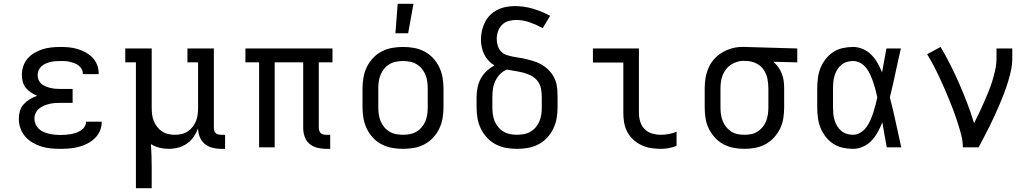

<svg xmlns="http://www.w3.org/2000/svg" viewBox="-20 -775 5440 1010"><path d="M297 8Q272 8 246.5 5.5Q221 3 197 -4.5Q173 -12 151 -25Q129 -38 112.5 -57Q96 -76 87.5 -100Q79 -124 79 -150Q79 -171 85 -191.5Q91 -212 105.5 -227.5Q120 -243 138 -254Q156 -265 176 -271Q159 -278 143.5 -288Q128 -298 116.5 -312Q105 -326 100 -344Q95 -362 95 -381Q95 -404 102.5 -427Q110 -450 125.5 -467.5Q141 -485 161.5 -497Q182 -509 204.5 -516Q227 -523 250.5 -525.5Q274 -528 297 -528Q320 -528 342.5 -526Q365 -524 387 -517.5Q409 -511 429.5 -500Q450 -489 466 -472.5Q482 -456 490.5 -434.5Q499 -413 499 -390V-385H416V-387Q416 -400 410 -411Q404 -422 394 -430Q384 -438 372 -442.5Q360 -447 347.5 -450Q335 -453 322.5 -453.5Q310 -454 297 -454Q284 -454 271 -453Q258 -452 245 -449Q232 -446 220 -440.5Q208 -435 198 -426Q188 -417 183 -405Q178 -393 178 -379Q178 -366 183.5 -353.5Q189 -341 199 -333Q209 -325 221.5 -320Q234 -315 247 -312Q260 -309 273.5 -308Q287 -307 300 -307H362V-234H300Q285 -234 270 -233Q255 -232 240 -228.5Q225 -225 211 -219Q197 -213 185.5 -203.5Q174 -194 167.5 -180Q161 -166 161 -151Q161 -136 167 -122Q173 -108 184 -97.5Q195 -87 209 -81Q223 -75 237.5 -71.5Q252 -68 267 -66.5Q282 -65 297 -65Q311 -65 325 -66Q339 -67 353 -69.5Q367 -72 380 -76.5Q393 -81 405 -88.5Q417 -96 425 -108.5Q433 -121 433 -135H515V-132Q515 -108 505 -85.5Q495 -63 477.5 -46.5Q460 -30 438 -19Q416 -8 392.5 -2Q369 4 345 6Q321 8 297 8Z M695 215V-447H639V-520H778V-210Q778 -192 780 -174Q782 -156 788.5 -139.5Q795 -123 806 -108.5Q817 -94 832 -84Q847 -74 864.5 -70Q882 -66 900 -66Q918 -66 935.5 -70Q953 -74 968 -84Q983 -94 994 -108.5Q1005 -123 1011.5 -139.5Q1018 -156 1020 -174Q1022 -192 1022 -210V-447H966V-520H1105V-102Q1105 -95 1107 -87.5Q1109 -80 1114.5 -75Q1120 -70 1127 -68Q1134 -66 1142 -66H1164V8H1142Q1119 8 1096.5 2Q1074 -4 1056.5 -18.5Q1039 -33 1030.5 -55Q1022 -77 1022 -100Q1013 -76 998.5 -55Q984 -34 963 -19.5Q942 -5 917.5 1.5Q893 8 867 8Q843 8 818.5 2Q794 -4 774 -17Q776 14 777 45Q778 76 778 107V215Z M1717 8H1694Q1671 8 1648 2Q1625 -4 1607.5 -19Q1590 -34 1582.5 -56.5Q1575 -79 1575 -102V-447H1425V0H1343V-447H1271V-520H1729V-447H1657V-102Q1657 -95 1659.5 -87.5Q1662 -80 1667 -75Q1672 -70 1679.5 -68Q1687 -66 1694 -66H1717Z M2100 8Q2071 8 2042.5 3Q2014 -2 1988 -15.5Q1962 -29 1942 -50.5Q1922 -72 1909.5 -98Q1897 -124 1892 -152.5Q1887 -181 1887 -210V-310Q1887 -339 1892 -367.5Q1897 -396 1909.5 -422Q1922 -448 1942 -469.5Q1962 -491 1988 -504.5Q2014 -518 2042.5 -523Q2071 -528 2100 -528Q2129 -528 2157.5 -523Q2186 -518 2212 -504.5Q2238 -491 2258 -469.5Q2278 -448 2290.5 -422Q2303 -396 2308 -367.5Q2313 -339 2313 -310V-210Q2313 -181 2308 -152.5Q2303 -124 2290.5 -98Q2278 -72 2258 -50.5Q2238 -29 2212 -15.5Q2186 -2 2157.5 3Q2129 8 2100 8ZM2100 -66Q2118 -66 2136.5 -69.5Q2155 -73 2171 -82.5Q2187 -92 2199 -106.5Q2211 -121 2218 -138Q2225 -155 2227.5 -173.5Q2230 -192 2230 -210V-310Q2230 -328 2227.5 -346.5Q2225 -365 2218 -382Q2211 -399 2199 -413.5Q2187 -428 2171 -437.5Q2155 -447 2136.5 -450.5Q2118 -454 2100 -454Q2082 -454 2063.5 -450.5Q2045 -447 2029 -437.5Q2013 -428 2001 -413.5Q1989 -399 1982 -382Q1975 -365 1972.5 -346.5Q1970 -328 1970 -310V-210Q1970 -192 1972.5 -173.5Q1975 -155 1982 -138Q1989 -121 2001 -106.5Q2013 -92 2029 -82.5Q2045 -73 2063.5 -69.5Q2082 -66 2100 -66ZM2060 -600 2072 -755H2155L2127 -600Z M2700 8Q2671 8 2642.5 3Q2614 -2 2588 -15.5Q2562 -29 2542 -50.5Q2522 -72 2509.5 -98Q2497 -124 2492 -152.5Q2487 -181 2487 -210V-263Q2487 -289 2492 -314Q2497 -339 2509 -361.5Q2521 -384 2540 -401.5Q2559 -419 2581 -431Q2564 -441 2550 -456Q2536 -471 2527 -489.5Q2518 -508 2514 -528Q2510 -548 2510 -568Q2510 -592 2515.5 -615Q2521 -638 2531.5 -659Q2542 -680 2559 -696.5Q2576 -713 2597 -723.5Q2618 -734 2641.5 -738.5Q2665 -743 2688 -743Q2737 -743 2784 -729Q2831 -715 2874 -692L2835 -627Q2802 -645 2766.5 -657.5Q2731 -670 2694 -670Q2674 -670 2654 -664Q2634 -658 2620 -643.5Q2606 -629 2599.5 -609.5Q2593 -590 2593 -570Q2593 -552 2598.5 -534.5Q2604 -517 2616 -504Q2628 -491 2645.5 -485.5Q2663 -480 2680.5 -476.5Q2698 -473 2715.5 -470.5Q2733 -468 2750.5 -463.5Q2768 -459 2785 -454Q2802 -449 2818 -441Q2834 -433 2848.5 -422Q2863 -411 2874.5 -397.5Q2886 -384 2894.5 -368Q2903 -352 2907 -334.5Q2911 -317 2912 -299Q2913 -281 2913 -263V-210Q2913 -181 2908 -152.5Q2903 -124 2890.5 -98Q2878 -72 2858 -50.5Q2838 -29 2812 -15.5Q2786 -2 2757.5 3Q2729 8 2700 8ZM2700 -66Q2718 -66 2736.5 -69.5Q2755 -73 2771 -82.5Q2787 -92 2799 -106.5Q2811 -121 2818 -138Q2825 -155 2827.5 -173.5Q2830 -192 2830 -210V-263Q2830 -286 2826 -308Q2822 -330 2808.5 -348Q2795 -366 2775 -376.5Q2755 -387 2733.5 -392.5Q2712 -398 2690 -401.5Q2668 -405 2646 -409Q2626 -401 2610.5 -385Q2595 -369 2585.5 -349Q2576 -329 2573 -307Q2570 -285 2570 -263V-210Q2570 -192 2572.5 -173.5Q2575 -155 2582 -138Q2589 -121 2601 -106.5Q2613 -92 2629 -82.5Q2645 -73 2663.5 -69.5Q2682 -66 2700 -66Z M3456 8Q3430 8 3404.5 4Q3379 0 3355.5 -11Q3332 -22 3312.5 -39.5Q3293 -57 3280.5 -80Q3268 -103 3263.5 -128.5Q3259 -154 3259 -180V-446H3099V-520H3341V-180Q3341 -157 3348 -134.5Q3355 -112 3371.5 -95.5Q3388 -79 3410.5 -72.5Q3433 -66 3456 -66Q3478 -66 3499 -70Q3520 -74 3539 -82V-8Q3520 0 3499 4Q3478 8 3456 8Z M3896 8Q3867 8 3838.5 2.5Q3810 -3 3785 -16.5Q3760 -30 3740.5 -51.5Q3721 -73 3708.5 -98.5Q3696 -124 3691.5 -152.5Q3687 -181 3687 -210V-310Q3687 -338 3691.5 -365Q3696 -392 3707 -417.5Q3718 -443 3736.5 -464Q3755 -485 3779 -499Q3803 -513 3829.5 -520.5Q3856 -528 3884 -528H3900L4174 -520V-447L4049 -450Q4063 -437 4074.5 -421Q4086 -405 4093 -386.5Q4100 -368 4102.5 -349Q4105 -330 4105 -310V-210Q4105 -181 4100.5 -152.5Q4096 -124 4083.5 -98.5Q4071 -73 4051.5 -51.5Q4032 -30 4007 -16.5Q3982 -3 3953.5 2.5Q3925 8 3896 8ZM3896 -66Q3914 -66 3932 -69.5Q3950 -73 3965.5 -83Q3981 -93 3992.5 -107.5Q4004 -122 4010.5 -139Q4017 -156 4019.5 -174Q4022 -192 4022 -210V-310Q4022 -336 4017 -361Q4012 -386 3997.5 -407.5Q3983 -429 3959.5 -441Q3936 -453 3910 -454H3900Q3898 -455 3896 -455Q3894 -455 3891 -455Q3874 -455 3856.5 -449.5Q3839 -444 3824.5 -434.5Q3810 -425 3799 -410.5Q3788 -396 3781.5 -379.5Q3775 -363 3772.5 -345.5Q3770 -328 3770 -310V-210Q3770 -192 3772.5 -174Q3775 -156 3781.5 -139Q3788 -122 3799.5 -107.5Q3811 -93 3826.5 -83Q3842 -73 3860 -69.5Q3878 -66 3896 -66Z M4467 8Q4440 8 4413 2Q4386 -4 4363 -19Q4340 -34 4323 -56Q4306 -78 4296 -103Q4286 -128 4282.5 -155.5Q4279 -183 4279 -210V-310Q4279 -337 4282.5 -364.5Q4286 -392 4296 -417Q4306 -442 4323 -464Q4340 -486 4363 -501Q4386 -516 4413 -522Q4440 -528 4467 -528Q4494 -528 4519.5 -517Q4545 -506 4564 -486.5Q4583 -467 4596.5 -443Q4610 -419 4620 -394Q4626 -426 4631.5 -457.5Q4637 -489 4643 -520H4719Q4704 -456 4690.5 -391.5Q4677 -327 4661 -263Q4678 -198 4692 -132Q4706 -66 4721 0H4645Q4639 -32 4633 -64.5Q4627 -97 4622 -129L4621 -131Q4611 -105 4597.5 -80.5Q4584 -56 4565.5 -36Q4547 -16 4521 -4Q4495 8 4467 8ZM4467 -66Q4488 -66 4506.5 -77.5Q4525 -89 4537.5 -106Q4550 -123 4558.5 -142.5Q4567 -162 4573.5 -182Q4580 -202 4585.5 -222.5Q4591 -243 4595 -263Q4591 -283 4585.5 -303Q4580 -323 4573.5 -342.5Q4567 -362 4558.5 -381Q4550 -400 4537.5 -416.5Q4525 -433 4506.5 -443.5Q4488 -454 4467 -454Q4450 -454 4434 -449Q4418 -444 4405 -433Q4392 -422 4383.5 -407.5Q4375 -393 4370 -376.5Q4365 -360 4363.5 -343.5Q4362 -327 4362 -310V-210Q4362 -193 4363.5 -176.5Q4365 -160 4370 -143.5Q4375 -127 4383.5 -112.5Q4392 -98 4405 -87Q4418 -76 4434 -71Q4450 -66 4467 -66Z M5045 0Q5045 -33 5036.5 -65Q5028 -97 5018 -128.5Q5008 -160 4996.5 -191Q4985 -222 4972.5 -252.5Q4960 -283 4946.5 -313.5Q4933 -344 4919 -374Q4905 -404 4889.5 -433Q4874 -462 4857 -490L4928 -528Q4956 -481 4980.5 -432Q5005 -383 5027 -332.5Q5049 -282 5068.5 -231Q5088 -180 5104 -127Q5118 -154 5131 -181.5Q5144 -209 5156 -236.5Q5168 -264 5179.5 -292Q5191 -320 5200 -349Q5209 -378 5215.5 -408Q5222 -438 5222 -468V-520H5305V-468Q5305 -436 5298.5 -405.5Q5292 -375 5282.5 -344.5Q5273 -314 5262 -284.5Q5251 -255 5238.5 -226Q5226 -197 5213 -168.5Q5200 -140 5186 -112Q5172 -84 5157.5 -56Q5143 -28 5128 0Z"/></svg>

Font: Iosevka HT Extended
Style: Regular
Weight: 400
Width: 7
Monospace: yes
Designer: Belleve Invis
Foundry: Belleve Invis
Version: Version 32.3.0; ttfautohint (v1.8.4)